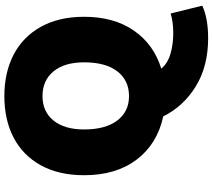

<svg xmlns="http://www.w3.org/2000/svg" viewBox="-67 -698 975 881"><g transform="rotate(-90 420.5 -257.5)"><path d="M327 4Q201 -23 129 -117.5Q57 -212 57 -359Q57 -475 102.5 -557.5Q148 -640 229.5 -682.5Q311 -725 420 -725Q529 -725 611 -682Q693 -639 738.5 -556.5Q784 -474 784 -359Q784 -222 720.5 -130.5Q657 -39 546 -5Q571 25 615 37.5Q659 50 709 50Q760 50 799 38L835 183Q778 210 685 210Q557 210 465 153.5Q373 97 327 4ZM575 -359Q575 -449 533.5 -499.5Q492 -550 420 -550Q349 -550 308 -499.5Q267 -449 267 -359Q267 -261 308 -207Q349 -153 420 -153Q492 -153 533.5 -206.5Q575 -260 575 -359Z"/></g></svg>

Font: Nebula Sans Black
Style: Regular
Weight: 900
Designer: Paul D. Hunt for Adobe (as Source Sans)
Foundry: Nebula Entertainment & Broadcasting LLC
Version: Version 1.010